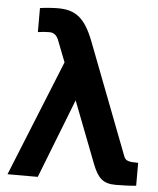

<svg xmlns="http://www.w3.org/2000/svg" viewBox="-53 -779 682 828"><g transform="rotate(5 288.5 -365.5)"><path d="M10 -2H141L275 -345L378 -78C401 -19 424 3 478 3C492 3 549 2 567 -1V-100C525 -100 512 -104 505 -123L320 -605C282 -703 241 -734 165 -734C146 -734 111 -732 87 -728V-624C107 -627 118 -628 138 -628C158 -628 170 -614 176 -599L213 -504Z"/></g></svg>

Font: Perun
Style: Bold
Weight: 700
Foundry: Copyright (c) Stefan Peev, Context Ltd, 2016
Version: Version 1.089